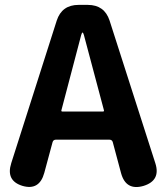

<svg xmlns="http://www.w3.org/2000/svg" viewBox="-20 -761 681 785"><path d="M72 -1Q3 -22 26 -94L212 -677Q233 -741 301 -741H339Q407 -741 428 -677L615 -94Q638 -23 567 -1Q495 20 475 -53L441 -180Q438 -190 427 -190H209Q198 -190 195 -180L161 -54Q141 19 72 -1ZM231 -310Q230 -305 235 -305H401Q406 -305 405 -310L323 -618Q320 -628 317.5 -628Q315 -628 312 -618Z"/></svg>

Font: Resource Han Rounded JP
Style: Bold
Weight: 700
Designer: Cyano Hao (round all glyphs); Ryoko NISHIZUKA 西塚涼子 (kana, bopomofo & ideographs); Paul D. Hunt (Latin, Greek & Cyrillic)
Foundry: Cyano Hao
Version: 0.990